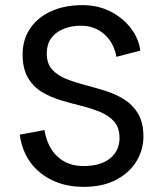

<svg xmlns="http://www.w3.org/2000/svg" viewBox="-20 -720 635 747"><path d="M305 7Q237 7 183.5 -18.5Q130 -44 97.5 -89.5Q65 -135 57 -196L153 -214Q164 -148 203.5 -111Q243 -74 305 -74Q372 -74 408.5 -104Q445 -134 445 -183Q445 -223 424.5 -246.5Q404 -270 370.5 -284Q337 -298 297 -308Q257 -318 216.5 -330Q176 -342 142.5 -362.5Q109 -383 88.5 -418Q68 -453 68 -508Q68 -566 97 -609Q126 -652 178.5 -676Q231 -700 300 -700Q363 -700 411.5 -674.5Q460 -649 490 -609Q520 -569 526 -523L433 -499Q423 -554 385.5 -587Q348 -620 295 -620Q258 -620 228 -608Q198 -596 180 -572.5Q162 -549 162 -511Q162 -473 182.5 -450Q203 -427 236.5 -413.5Q270 -400 310 -389.5Q350 -379 390 -366.5Q430 -354 463.5 -333Q497 -312 517.5 -277.5Q538 -243 538 -188Q538 -138 511.5 -93.5Q485 -49 433 -21Q381 7 305 7Z"/></svg>

Font: Parkinsans Light
Style: Regular
Weight: 400
Version: Version 1.000